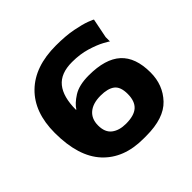

<svg xmlns="http://www.w3.org/2000/svg" viewBox="-157 -765 931 931"><g transform="rotate(-45 308.0 -300.0)"><path d="M576 -193Q576 -107 520.5 -48.5Q465 10 344 10H323Q190 10 115 -71Q40 -152 40 -314Q40 -455 119.5 -532.5Q199 -610 343 -610Q411 -610 459.5 -600.5Q508 -591 535.5 -580.5Q563 -570 563 -568L543 -468V-438Q543 -440 514.5 -455.5Q486 -471 441.5 -484.5Q397 -498 342 -498Q264 -498 228 -453.5Q192 -409 192 -321L194 -320Q210 -346 248.5 -370.5Q287 -395 354 -395Q467 -395 521.5 -345.5Q576 -296 576 -193ZM424 -198Q424 -247 399 -266Q374 -285 325 -285Q272 -285 243 -260.5Q214 -236 214 -191Q214 -144 242 -122.5Q270 -101 316 -101Q372 -101 398 -124.5Q424 -148 424 -198Z"/></g></svg>

Font: Red Rose Bold
Style: Regular
Weight: 700
Designer: jaikishan Patel
Version: Version 1.000